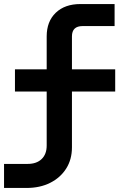

<svg xmlns="http://www.w3.org/2000/svg" viewBox="-20 -750 640 950"><path d="M0 180V61H117Q161 61 186 37Q211 13 211 -30V-297H54V-407H211V-570Q211 -644 256 -687Q301 -730 378 -730H547V-621H389Q336 -621 336 -570V-407H550V-297H336V-21Q336 39 307.5 84Q279 129 228.5 154.5Q178 180 111 180Z"/></svg>

Font: JetBrains Mono NL
Style: Bold
Weight: 700
Monospace: yes
Designer: Philipp Nurullin, Konstantin Bulenkov
Foundry: JetBrains
Version: Version 2.305; ttfautohint (v1.8.4.7-5d5b)